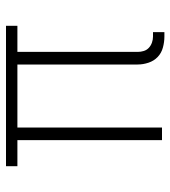

<svg xmlns="http://www.w3.org/2000/svg" viewBox="16 -576 568 640"><g transform="rotate(-90 300.0 -256.0)"><path d="M513 8H498Q480 8 461.5 3Q443 -2 430 -14.5Q417 -27 411 -45Q405 -63 405 -81V-482H195V0H153V-482H66V-520H534V-482H447V-81Q447 -71 450 -61Q453 -51 460.5 -44Q468 -37 478 -33.5Q488 -30 498 -30H513Z"/></g></svg>

Font: Iosevka Aile Extralight
Style: Regular
Weight: 200
Designer: Belleve Invis
Foundry: Belleve Invis
Version: Version 31.1.0; ttfautohint (v1.8.4)